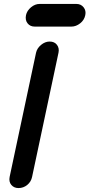

<svg xmlns="http://www.w3.org/2000/svg" viewBox="-20 -946 454 975"><path d="M156 -811Q133 -811 120 -827.5Q107 -844 112 -869Q117 -892 137.5 -909Q158 -926 181 -926H368Q391 -926 404.5 -909Q418 -892 413 -869Q408 -844 387 -827.5Q366 -811 343 -811ZM163 -678Q168 -701 188.5 -718Q209 -735 232 -735Q257 -735 269.5 -718Q282 -701 277 -678L143 -48Q138 -23 118.5 -7Q99 9 74 9Q51 9 37.5 -7Q24 -23 29 -48Z"/></svg>

Font: VDS
Style: Bold Italic
Weight: 700
Designer: artmaker
Foundry: artmaker
Version: Version 1.000 2009 initial release